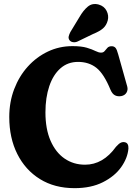

<svg xmlns="http://www.w3.org/2000/svg" viewBox="-20 -944 690 974"><path d="M631.5 -190.5Q627.5 -142.5 594.8 -96.2Q562 -50 502.2 -19.8Q442.5 10.5 358 10.5Q257 10.5 182.8 -35.5Q108.5 -81.5 67.8 -162.8Q27 -244 27 -350.5Q27 -426.5 52 -492Q77 -557.5 121 -606.2Q165 -655 223 -682.5Q281 -710 347.5 -710Q393 -710 420.5 -701.8Q448 -693.5 464.2 -685.2Q480.5 -677 492.5 -677Q504.5 -677 511 -685.2Q517.5 -693.5 525 -701.5Q532.5 -709.5 546.5 -709.5Q558.5 -709.5 565.8 -701.5Q573 -693.5 580 -667L625.5 -505Q630 -488.5 621.8 -474.2Q613.5 -460 595 -456.5Q577.5 -453.5 563.8 -460.2Q550 -467 541 -487.5Q507.5 -569.5 469.2 -599.8Q431 -630 376 -630Q323.5 -630 286.5 -597.2Q249.5 -564.5 230 -506.8Q210.5 -449 210.5 -374Q210.5 -289.5 236.5 -230Q262.5 -170.5 307.8 -139.5Q353 -108.5 411.5 -108.5Q503 -108.5 568.5 -199.5Q583.5 -216.5 594.2 -220.8Q605 -225 615 -222Q632.5 -217.5 631.5 -190.5ZM382.5 -856.5Q402.5 -891.5 425.5 -910.5Q448.5 -929.5 480.5 -921Q508.5 -913 520.8 -889Q533 -865 526.5 -840Q520 -815.5 502.8 -800.2Q485.5 -785 452 -771.5L373.5 -733.5Q362.5 -728.5 351 -730Q339.5 -731.5 333 -739.5Q326 -749 328.5 -759.5Q331 -770 337 -781.5Z"/></svg>

Font: Fraunces 144pt SuperSoft
Style: Bold
Weight: 700
Version: Version 1.000;[b76b70a41]